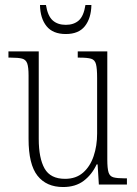

<svg xmlns="http://www.w3.org/2000/svg" viewBox="-20 -743 550 773"><path d="M234 10Q167 10 131 -35.5Q95 -81 95 -184V-439Q95 -473 89.5 -488Q84 -503 69 -507Q54 -511 23 -511H14V-536H136V-184Q136 -106 159.5 -64.5Q183 -23 242 -23Q286 -23 314.5 -48Q343 -73 357 -114.5Q371 -156 371 -205V-429Q371 -467 366.5 -484.5Q362 -502 347 -506.5Q332 -511 300 -511H293V-536H412V-101Q412 -65 417 -49Q422 -33 437 -29Q452 -25 481 -25H491V0H378L373 -81H369Q350 -40 317 -15Q284 10 234 10ZM245 -606Q193 -606 167.5 -637.5Q142 -669 141 -723H165Q172 -679 192 -661Q212 -643 245 -643Q277 -643 297 -660.5Q317 -678 324 -723H348Q347 -670 322 -638Q297 -606 245 -606Z"/></svg>

Font: Noto Serif Sinhala Condensed ExtraLight
Style: Regular
Weight: 200
Width: 3
Designer: Jelle Bosma - Monotype Design Team
Foundry: Monotype Imaging Inc.
Version: Version 2.007; ttfautohint (v1.8.4.7-5d5b)